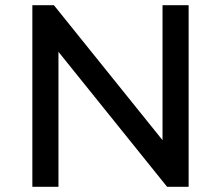

<svg xmlns="http://www.w3.org/2000/svg" viewBox="-20 -720 852 740"><path d="M104.7 -700H187.7L649.1 -126.7H606.4V-700H707V0H624L162.6 -573.3H205.3V0H104.7Z"/></svg>

Font: iiserrat Thin
Style: Regular
Weight: 100
Designer: Akira Ohta
Foundry: Akira Ohta
Version: Version 1.200;Glyphs 3.3.1 (3343)